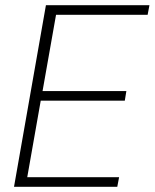

<svg xmlns="http://www.w3.org/2000/svg" viewBox="-20 -720 596 740"><path d="M34 0 157 -700H556L549 -663H196L144 -369H467L461 -332H137L85 -37H439L432 0Z"/></svg>

Font: DM Sans 17pt ExtraLight
Style: Italic
Weight: 250
Italic angle: -10°
Version: Version 4.004;gftools[0.9.30]